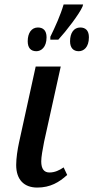

<svg xmlns="http://www.w3.org/2000/svg" viewBox="-20 -836 421 866"><path d="M207 -657H243C279 -696 338 -773 352 -806L355 -816H267C253 -768 229 -715 207 -670ZM144 -605C165 -605 190 -622 190 -668C190 -699 174 -712 151 -712C122 -712 105 -687 105 -650C105 -620 119 -605 144 -605ZM335 -605C357 -605 381 -622 381 -668C381 -699 365 -712 342 -712C313 -712 296 -687 296 -650C296 -620 311 -605 335 -605ZM148 10C207 10 247 -14 283 -47L267 -81C248 -68 227 -58 203 -58C179 -58 166 -74 166 -108C166 -129 172 -160 179 -197L254 -536H141L66 -194C59 -162 53 -122 53 -92C53 -25 89 10 148 10Z"/></svg>

Font: Noto Serif Condensed Semi
Style: Italic
Weight: 600
Width: 3
Italic angle: -12°
Designer: Monotype Design Team
Foundry: Monotype Imaging Inc.
Version: Version 1.901